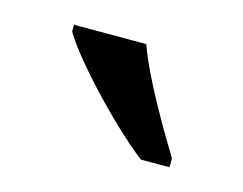

<svg xmlns="http://www.w3.org/2000/svg" viewBox="-41 -822 344 272"><g transform="rotate(15 131.5 -686.0)"><path d="M181 -606H223V-619C200 -657 162 -721 146 -766H40V-756C60 -721 134 -642 181 -606Z"/></g></svg>

Font: Noto Serif Devanagari ExtraCondensed Medium
Style: Regular
Weight: 500
Width: 2
Designer: Universal Thirst, Indian Type Foundry and the Monotype Design Team
Foundry: Monotype Imaging Inc.
Version: Version 2.004